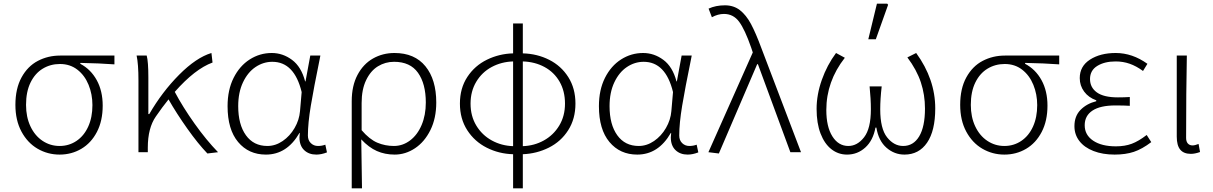

<svg xmlns="http://www.w3.org/2000/svg" viewBox="-20 -830 6615 1047"><path d="M64 -258Q64 -347 97.5 -408Q131 -469 186.5 -498Q242 -527 308 -527H604V-479Q524 -485 418 -487V-482Q475 -452 507.5 -393Q540 -334 540 -254Q540 -171 508.5 -110.5Q477 -50 423.5 -18.5Q370 13 305 13Q240 13 185 -19Q130 -51 97 -112.5Q64 -174 64 -258ZM484 -257Q484 -316 463 -367.5Q442 -419 402 -450Q362 -481 307 -481Q255 -481 213 -455.5Q171 -430 146.5 -380Q122 -330 122 -258Q122 -192 146 -141Q170 -90 212 -62Q254 -34 305 -34Q356 -34 397 -61.5Q438 -89 461 -139.5Q484 -190 484 -257Z M725 -527H780Q789 -494 789 -408V-208H794Q864 -329 957 -422.5Q1050 -516 1133 -541L1139 -489Q1043 -454 933 -329Q977 -246 1041 -156Q1105 -66 1169 0L1111 7Q1060 -46 1001.5 -128.5Q943 -211 899 -288Q865 -246 830 -195Q786 -132 786 -25V0H735V-392Q735 -481 725 -527Z M1221 -251Q1221 -340 1254 -405.5Q1287 -471 1342 -506Q1397 -541 1462 -541Q1522 -541 1572.5 -503.5Q1623 -466 1644 -386H1646L1672 -527H1727L1723 -506Q1691 -350 1675 -254Q1659 -158 1659 -91Q1659 -65 1675 -49.5Q1691 -34 1714 -34Q1735 -34 1754 -41L1763 1Q1732 13 1705 13Q1664 13 1638.5 -11.5Q1613 -36 1613 -81Q1613 -89 1615 -105H1613Q1545 13 1430 13Q1336 13 1278.5 -55.5Q1221 -124 1221 -251ZM1616 -224 1625 -328Q1585 -493 1465 -493Q1416 -493 1373.5 -464.5Q1331 -436 1305 -381Q1279 -326 1279 -251Q1279 -151 1321 -92.5Q1363 -34 1438 -34Q1482 -34 1521.5 -61Q1561 -88 1586.5 -132Q1612 -176 1616 -224Z M2131 -541Q2241 -541 2300 -468.5Q2359 -396 2359 -271Q2359 -185 2327 -120.5Q2295 -56 2243 -21.5Q2191 13 2132 13Q2079 13 2035 -6.5Q1991 -26 1950 -70L1954 197H1898V-278Q1898 -362 1929.5 -421.5Q1961 -481 2014 -511Q2067 -541 2131 -541ZM2302 -271Q2302 -373 2259.5 -433Q2217 -493 2129 -493Q2081 -493 2041 -468.5Q2001 -444 1976.5 -393Q1952 -342 1952 -268V-120Q1995 -70 2037.5 -52Q2080 -34 2128 -34Q2176 -34 2216 -64Q2256 -94 2279 -148Q2302 -202 2302 -271Z M2778 11Q2701 9 2634.5 -24.5Q2568 -58 2528 -120Q2488 -182 2488 -265Q2488 -349 2528.5 -410.5Q2569 -472 2635.5 -504.5Q2702 -537 2778 -539V-702H2831V-539Q2909 -537 2974.5 -504Q3040 -471 3079 -409.5Q3118 -348 3118 -265Q3118 -182 3078.5 -120Q3039 -58 2973 -25Q2907 8 2831 11V197H2778ZM2778 -33V-495Q2714 -493 2661 -464.5Q2608 -436 2577 -384Q2546 -332 2546 -265Q2546 -197 2577.5 -145Q2609 -93 2662 -64Q2715 -35 2778 -33ZM3061 -265Q3061 -333 3031.5 -384.5Q3002 -436 2949.5 -464.5Q2897 -493 2831 -495V-33Q2893 -35 2945.5 -64Q2998 -93 3029.5 -145Q3061 -197 3061 -265Z M3246 -251Q3246 -340 3279 -405.5Q3312 -471 3367 -506Q3422 -541 3487 -541Q3547 -541 3597.5 -503.5Q3648 -466 3669 -386H3671L3697 -527H3752L3748 -506Q3716 -350 3700 -254Q3684 -158 3684 -91Q3684 -65 3700 -49.5Q3716 -34 3739 -34Q3760 -34 3779 -41L3788 1Q3757 13 3730 13Q3689 13 3663.5 -11.5Q3638 -36 3638 -81Q3638 -89 3640 -105H3638Q3570 13 3455 13Q3361 13 3303.5 -55.5Q3246 -124 3246 -251ZM3641 -224 3650 -328Q3610 -493 3490 -493Q3441 -493 3398.5 -464.5Q3356 -436 3330 -381Q3304 -326 3304 -251Q3304 -151 3346 -92.5Q3388 -34 3463 -34Q3507 -34 3546.5 -61Q3586 -88 3611.5 -132Q3637 -176 3641 -224Z M3843 0 4085 -544 4076 -571Q4042 -669 4010.5 -711.5Q3979 -754 3928 -754Q3895 -754 3862 -736L3844 -783Q3883 -801 3933 -801Q3981 -801 4015 -774.5Q4049 -748 4075 -699.5Q4101 -651 4131 -570L4348 0H4290L4113 -480H4109L3900 7Z M4433 -236Q4433 -314 4461.5 -394.5Q4490 -475 4539 -541L4587 -515Q4486 -386 4486 -230Q4486 -139 4519 -86.5Q4552 -34 4606 -34Q4655 -34 4692 -81.5Q4729 -129 4729 -234Q4729 -290 4722 -359H4788Q4780 -290 4780 -234Q4780 -128 4817.5 -81Q4855 -34 4905 -34Q4961 -34 4992.5 -86.5Q5024 -139 5024 -238Q5024 -313 5001.5 -381Q4979 -449 4928 -517L4976 -541Q5080 -398 5080 -239Q5080 -117 5035.5 -52Q4991 13 4912 13Q4857 13 4814 -24.5Q4771 -62 4759 -134H4754Q4741 -64 4698.5 -25.5Q4656 13 4599 13Q4551 13 4513.5 -16.5Q4476 -46 4454.5 -102Q4433 -158 4433 -236ZM4762 -810H4818L4823 -804L4756 -616H4715Z M5216 -258Q5216 -347 5249.5 -408Q5283 -469 5338.5 -498Q5394 -527 5460 -527H5756V-479Q5676 -485 5570 -487V-482Q5627 -452 5659.5 -393Q5692 -334 5692 -254Q5692 -171 5660.5 -110.5Q5629 -50 5575.5 -18.5Q5522 13 5457 13Q5392 13 5337 -19Q5282 -51 5249 -112.5Q5216 -174 5216 -258ZM5636 -257Q5636 -316 5615 -367.5Q5594 -419 5554 -450Q5514 -481 5459 -481Q5407 -481 5365 -455.5Q5323 -430 5298.5 -380Q5274 -330 5274 -258Q5274 -192 5298 -141Q5322 -90 5364 -62Q5406 -34 5457 -34Q5508 -34 5549 -61.5Q5590 -89 5613 -139.5Q5636 -190 5636 -257Z M5839 -142Q5839 -197 5872.5 -231Q5906 -265 5958 -278V-283Q5916 -298 5892 -330.5Q5868 -363 5868 -404Q5868 -469 5924 -505Q5980 -541 6064 -541Q6155 -541 6237 -482L6213 -443Q6176 -470 6140 -482.5Q6104 -495 6064 -495Q6003 -495 5963.5 -470.5Q5924 -446 5924 -399Q5924 -353 5961.5 -326Q5999 -299 6076 -299Q6113 -299 6141 -301V-253Q6112 -255 6062 -255Q5980 -255 5937.5 -227Q5895 -199 5895 -147Q5895 -94 5941 -63Q5987 -32 6065 -32Q6114 -32 6151.5 -46Q6189 -60 6233 -94L6258 -55Q6208 -17 6163 -2Q6118 13 6058 13Q5993 13 5943 -6.5Q5893 -26 5866 -61Q5839 -96 5839 -142Z M6397 -85V-527H6452Q6448 -331 6448 -78Q6448 -58 6457.5 -47.5Q6467 -37 6483 -37Q6496 -37 6516 -45L6524 -1Q6496 9 6474 9Q6435 9 6416 -14Q6397 -37 6397 -85Z"/></svg>

Font: Nebula Sans Light
Style: Regular
Weight: 300
Designer: Paul D. Hunt for Adobe (as Source Sans)
Foundry: Nebula Entertainment & Broadcasting LLC
Version: Version 1.010